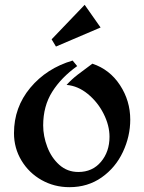

<svg xmlns="http://www.w3.org/2000/svg" viewBox="-20 -762 598 796"><path d="M212 -569 194 -599 331 -742 397 -648ZM520 -266Q520 -197 489.5 -132Q459 -67 401.5 -26.5Q344 14 268 14Q205 14 152.5 -15.5Q100 -45 69 -96.5Q38 -148 38 -210Q38 -317 105.5 -398Q173 -479 281 -511L300 -488Q234 -441 196.5 -381.5Q159 -322 159 -242Q159 -198 176 -153Q193 -108 226 -78.5Q259 -49 305 -49Q363 -49 398.5 -91Q434 -133 434 -195Q434 -242 409.5 -290.5Q385 -339 344 -372.5Q303 -406 256 -410Q277 -433 301.5 -452Q326 -471 363 -498Q435 -474 477.5 -409Q520 -344 520 -266Z"/></svg>

Font: Amita
Style: Bold
Weight: 700
Designer: Eduardo Rodriguez Tunni, Modular Infotech, Brian J. Bonislawsky
Foundry: Eduardo Rodriguez Tunni, Modular Infotech, Brian J. Bonislawsky
Version: Version 1.003